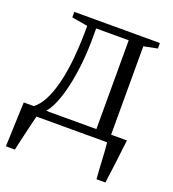

<svg xmlns="http://www.w3.org/2000/svg" viewBox="-129 -622 814 901"><g transform="rotate(20 278.0 -171.0)"><path d="M48 0V-38L60 -41.5Q86.5 -61 106.5 -99.5Q126.5 -138 140.2 -193.8Q154 -249.5 160.8 -321.8Q167.5 -394 167.5 -481.5L88 -495V-522.5H515.5V-495L447.5 -481.5V0ZM121.5 -41H373.5V-484.5H211V-441.5Q211 -367.5 203.8 -302.8Q196.5 -238 184 -185.5Q171.5 -133 155.5 -96Q139.5 -59 121.5 -41ZM2 180Q3.5 144.5 4.8 108Q6 71.5 7.5 33.8Q9 -4 10.5 -42H133L90.5 -4.5Q86.5 10 81 33Q75.5 56 69.2 83Q63 110 57 135.2Q51 160.5 47 180ZM454.5 180Q452.5 156.5 451 131.5Q449.5 106.5 448.2 82.2Q447 58 445.5 36.5Q444 15 442 -1L404.5 -40H526.5Q524 -19 521.2 3Q518.5 25 516 47.5Q513.5 70 510.5 92.5Q507.5 115 504.5 137Q501.5 159 499 180Z"/></g></svg>

Font: Merriweather 96pt Light
Style: Regular
Weight: 300
Version: Version 2.100